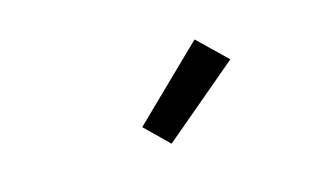

<svg xmlns="http://www.w3.org/2000/svg" viewBox="-39 -868 678 391"><g transform="rotate(-15 300.0 -672.5)"><path d="M285 -576 236 -624 385 -769 445 -711Z"/></g></svg>

Font: Iosevka SS04 Medium Extended
Style: Regular
Weight: 500
Width: 7
Monospace: yes
Designer: Belleve Invis
Foundry: Belleve Invis
Version: Version 19.0.0; ttfautohint (v1.8.4)